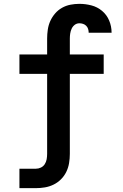

<svg xmlns="http://www.w3.org/2000/svg" viewBox="-20 -763 640 998"><path d="M81 215V114H166Q180 114 192.5 108Q205 102 212.5 90.5Q220 79 222.5 65Q225 51 225 37V-379H81V-480H225V-563Q225 -586 228.5 -609.5Q232 -633 241.5 -654Q251 -675 266.5 -693Q282 -711 302.5 -722.5Q323 -734 346 -738.5Q369 -743 393 -743Q424 -743 455 -735Q486 -727 510.5 -706.5Q535 -686 547.5 -656Q560 -626 560 -594V-593H441Q441 -603 438 -612.5Q435 -622 428 -629Q421 -636 411.5 -639Q402 -642 393 -642Q379 -642 368.5 -634Q358 -626 352.5 -614Q347 -602 345 -589Q343 -576 343 -563V-480H519V-379H343V37Q343 61 339 85Q335 109 324.5 130.5Q314 152 297 169Q280 186 258.5 196.5Q237 207 213.5 211Q190 215 166 215Z"/></svg>

Font: Iosevka Extended
Style: Bold
Weight: 700
Width: 7
Monospace: yes
Designer: Belleve Invis
Foundry: Belleve Invis
Version: Version 32.5.0; ttfautohint (v1.8.4)